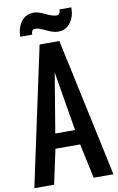

<svg xmlns="http://www.w3.org/2000/svg" viewBox="-113 -1136 733 1195"><g transform="rotate(-10 253.5 -538.5)"><path d="M315.9 -312.5 253.4 -687.5 190.9 -312.5ZM175.3 -218.8 128.4 0H3.4L190.9 -875H315.9L503.4 0H378.4L331.5 -218.8ZM318.4 -933.6Q289.1 -933.6 246.1 -955.1Q203.1 -976.6 179.7 -976.1Q156.2 -976.1 156.2 -943.4H81.1Q81.1 -1000 109.4 -1038.1Q137.7 -1076.2 188.5 -1076.7Q216.8 -1076.7 259.3 -1055.7Q301.8 -1034.7 326.2 -1034.7Q350.6 -1034.7 350.6 -1068.4H425.8Q425.8 -1011.7 397.5 -972.7Q369.1 -933.6 318.4 -933.6Z"/></g></svg>

Font: Oswald
Style: Book
Weight: 400
Designer: vernon adams
Foundry: vernon adams
Version: Version 1.000